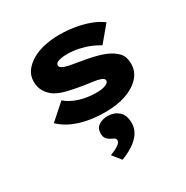

<svg xmlns="http://www.w3.org/2000/svg" viewBox="-191 -704 1145 1180"><g transform="rotate(-30 381.0 -114.0)"><path d="M398 10Q297 10 217 -16Q137 -42 89 -90L199 -188Q234 -157 289.5 -139Q345 -121 411 -121Q429 -121 444 -123Q459 -125 471.5 -129.5Q484 -134 491.5 -140.5Q499 -147 499 -156Q499 -172 475 -179Q457 -186 425.5 -190Q394 -194 363 -199Q300 -209 253.5 -220.5Q207 -232 173 -253Q144 -273 126.5 -302.5Q109 -332 109 -373Q109 -414 132 -445.5Q155 -477 193.5 -499.5Q232 -522 282.5 -533Q333 -544 388 -544Q441 -544 494 -535.5Q547 -527 594.5 -510Q642 -493 679 -465L587 -355Q563 -370 529 -384.5Q495 -399 453.5 -408Q412 -417 369 -417Q352 -417 338 -415Q324 -413 312 -409.5Q300 -406 293.5 -400Q287 -394 287 -386Q287 -379 291 -373.5Q295 -368 303 -364Q318 -355 350.5 -349Q383 -343 425 -336Q506 -323 558.5 -305.5Q611 -288 640 -263Q664 -245 673.5 -222Q683 -199 683 -169Q683 -116 647.5 -76Q612 -36 548.5 -13Q485 10 398 10ZM342 316 294 256Q308 251 327 242Q346 233 360.5 221.5Q375 210 375 195Q375 186 368 181Q361 176 348 170Q327 160 316.5 146.5Q306 133 306 110Q306 72 332.5 54.5Q359 37 397 37Q441 37 472.5 64Q504 91 504 148Q504 177 492 202Q480 227 458 248Q436 269 406.5 286Q377 303 342 316Z"/></g></svg>

Font: Lexend Peta ExtraBold
Style: Regular
Weight: 800
Version: Version 1.007